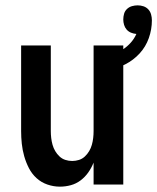

<svg xmlns="http://www.w3.org/2000/svg" viewBox="-20 -690 588 718"><path d="M204 8Q180 8 157 0Q134 -8 116.5 -24Q99 -40 88 -61.5Q77 -83 70.5 -106Q64 -129 61.5 -152.5Q59 -176 59 -200V-520H170V-200Q170 -187 171.5 -174Q173 -161 176.5 -148.5Q180 -136 186.5 -125Q193 -114 202.5 -105Q212 -96 224.5 -92Q237 -88 250 -88Q263 -88 275.5 -92Q288 -96 297.5 -105Q307 -114 313.5 -125Q320 -136 323.5 -148.5Q327 -161 328.5 -174Q330 -187 330 -200V-520H441V0H330V-82Q322 -62 310 -45Q298 -28 281.5 -15.5Q265 -3 245 2.5Q225 8 204 8ZM385 -424 369 -476Q388 -480 406 -487.5Q424 -495 440 -505.5Q456 -516 469 -530.5Q482 -545 490 -563Q479 -564 469.5 -568Q460 -572 453.5 -579.5Q447 -587 444 -597Q441 -607 441 -617Q441 -628 444 -638.5Q447 -649 455 -656.5Q463 -664 473.5 -667Q484 -670 495 -670Q506 -670 516.5 -666.5Q527 -663 534.5 -655Q542 -647 545 -636Q548 -625 548 -614Q548 -580 536.5 -547.5Q525 -515 502 -490Q479 -465 448.5 -449.5Q418 -434 385 -424Z"/></svg>

Font: Iosevka Custom
Style: Bold
Weight: 700
Monospace: yes
Designer: Belleve Invis
Foundry: Belleve Invis
Version: Version 30.3.3; ttfautohint (v1.8.3)